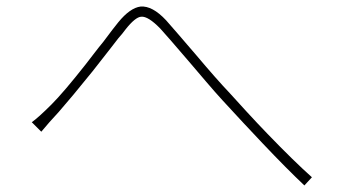

<svg xmlns="http://www.w3.org/2000/svg" viewBox="-20 -628 1040 586"><path d="M137 -309Q174 -346 241 -431L268 -466L282 -484L295 -500Q327 -543 341 -560Q377 -604 409 -608Q445 -611 487 -566Q502 -549 528 -519L540 -505L552 -491L577 -462Q641 -386 681 -344Q708 -314 732 -288Q766 -251 796 -220Q877 -136 932 -87L909 -62Q855 -113 782 -190Q726 -249 659 -322Q637 -346 608 -380Q589 -402 556 -441Q491 -517 469 -541Q432 -579 411 -577Q393 -576 363 -538L353 -525L341 -511Q326 -491 317 -480Q286 -440 263 -411Q196 -328 159 -286Q130 -255 106 -226L77 -255Q97 -269 137 -309Z"/></svg>

Font: Noto Sans CJK TC Thin
Style: Regular
Weight: 250
Designer: Ryoko NISHIZUKA ???? (kana & ideographs); Paul D. Hunt (Latin, Greek & Cyrillic); Wenlong ZHANG ??? (bopomofo); Sandoll 
Foundry: Adobe Systems Incorporated
Version: Version 1.004 January 19, 2016